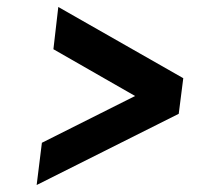

<svg xmlns="http://www.w3.org/2000/svg" viewBox="-20 -585 579 550"><path d="M492 -259 85 -55 100 -176 367 -310 133 -444 147 -565 505 -361Z"/></svg>

Font: Haskoy SemiBold
Style: Italic
Weight: 600
Designer: Ertekin Erdin
Foundry: Ertekin Erdin
Version: Version 2.000; ttfautohint (v1.8.4.7-5d5b)